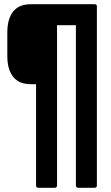

<svg xmlns="http://www.w3.org/2000/svg" viewBox="-20 -703 524 908"><path d="M161.9 185Q150.5 185 150.5 173.6V-304.9H125.6Q69.6 -304.9 42.1 -339.8Q14.6 -374.8 14.6 -438.2V-549.1Q14.6 -613.5 42.1 -648.3Q69.6 -683 125.6 -683H428.8Q438.2 -683 438.2 -672.1V173.6Q438.2 185 426.8 185H350.3Q338.9 185 338.9 173.6V-583.7H249.8V173.6Q249.8 185 238.4 185Z"/></svg>

Font: Sofia Sans Condensed
Style: Regular
Weight: 400
Designer: Botio Nikoltchev, Ani Petrova
Foundry: lettersoup
Version: Version 4.100